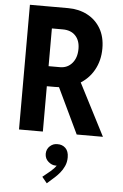

<svg xmlns="http://www.w3.org/2000/svg" viewBox="-65 -765 707 1104"><g transform="rotate(5 288.5 -213.0)"><path d="M159.2 -261.7V-377.4H265.6Q308.6 -377.4 335.4 -408.7Q362.3 -439.9 362.3 -491.7Q362.3 -539.6 335.9 -567.4Q309.6 -595.2 262.2 -595.2H159.2V-719.7H282.7Q344.2 -719.7 393.3 -694.3Q442.4 -668.9 470.7 -621.1Q499 -573.2 499 -505.4Q499 -436 468.3 -380.9Q437.5 -325.7 380.9 -293.7Q324.2 -261.7 246.6 -261.7ZM62 0V-719.7H199.7V0ZM395 0 260.7 -281.7 359.4 -363.8 546.4 0ZM248 294.4 219.2 259.3 264.6 222.2Q272.9 215.3 283 204.6Q293 193.8 300.3 181.6Q307.6 169.4 307.1 158.7L325.2 158.2Q324.2 169.9 315.9 179.2Q307.6 188.5 289.6 188.5Q267.6 188.5 247.6 171.1Q227.5 153.8 227.1 126Q227.5 98.1 246.6 81.1Q265.6 64 289.6 64.9Q317.4 64 336.2 82Q355 100.1 355 135.3Q355 163.6 344.5 186.3Q334 209 320.1 225.6Q306.2 242.2 295.9 251.5Z"/></g></svg>

Font: Reddit Sans Condensed
Style: Bold
Weight: 700
Designer: Stephen Hutchings
Foundry: Reddit
Version: Version 1.014